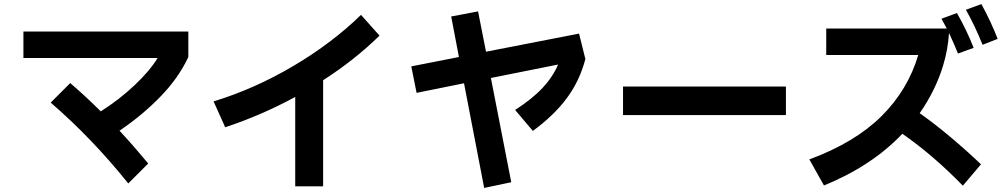

<svg xmlns="http://www.w3.org/2000/svg" viewBox="-20 -875 4930 943"><path d="M95 -720H905V-595Q857 -492 768 -400.5Q679 -309 567 -233Q635 -160 708 -72L610 26Q432 -196 229 -371L325 -467Q405 -398 475 -328Q565 -385 640 -455.5Q715 -526 754 -590H95Z M1844 -700Q1720 -579 1567 -481V40H1430V-399Q1265 -309 1086 -250L1029 -377Q1232 -439 1422.5 -552Q1613 -665 1753 -802Z M2824 -710 2855 -585Q2827 -478 2764 -393Q2701 -308 2597 -232L2510 -335Q2594 -389 2644.5 -443Q2695 -497 2721 -558L2391 -492L2491 20L2358 48L2259 -466L2026 -419L2000 -549L2234 -595L2196 -794L2328 -819L2367 -621Z M3840 -310H3040V-450H3840Z M4800 -855Q4848 -767 4880 -684L4806 -655Q4767 -751 4724 -827ZM4497 -319Q4567 -270 4647.5 -202.5Q4728 -135 4798 -68L4709 37Q4563 -113 4412 -218Q4262 -60 4027 36L3955 -92Q4179 -175 4309 -304Q4439 -433 4490 -605H4038V-735H4630Q4609 -775 4604 -783L4680 -811Q4730 -723 4762 -640L4685 -612Q4666 -660 4641 -713Q4636 -632 4612 -553Q4575 -431 4497 -319Z"/></svg>

Font: IBM Plex Sans JP
Style: Bold
Weight: 700
Designer: Mike Abbink; Paul van der Laan; Pieter van Rosmalen; Wujin Sim; Yejin Wi; Jinhee Kim; Boomi Park; Yona Kim; Kichan Ma
Foundry: Sandoll Inc.
Version: Version 1.001